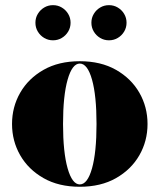

<svg xmlns="http://www.w3.org/2000/svg" viewBox="-20 -704 610 734"><path d="M329.4 -617.1Q329.4 -635.6 338.5 -650.8Q347.6 -666.1 362.9 -675.2Q378.1 -684.3 396.6 -684.3Q415.1 -684.3 430.3 -675.2Q445.6 -666.1 454.7 -650.8Q463.8 -635.6 463.8 -617.1Q463.8 -598.6 454.7 -583.4Q445.6 -568.1 430.3 -559Q415.1 -549.9 396.6 -549.9Q378.1 -549.9 362.9 -559Q347.6 -568.1 338.5 -583.4Q329.4 -598.6 329.4 -617.1ZM115.4 -617.1Q115.4 -635.6 124.5 -650.8Q133.6 -666.1 148.9 -675.2Q164.1 -684.3 182.6 -684.3Q201.1 -684.3 216.3 -675.2Q231.6 -666.1 240.7 -650.8Q249.8 -635.6 249.8 -617.1Q249.8 -598.6 240.7 -583.4Q231.6 -568.1 216.3 -559Q201.1 -549.9 182.6 -549.9Q164.1 -549.9 148.9 -559Q133.6 -568.1 124.5 -583.4Q115.4 -598.6 115.4 -617.1ZM26 -230Q26 -295 57.2 -349.5Q88.5 -404 146.5 -437Q204.5 -470 285 -470Q365.5 -470 423.5 -437Q481.5 -404 512.8 -349.5Q544 -295 544 -230Q544 -165 512.8 -110.5Q481.5 -56 423.5 -23Q365.5 10 285 10Q204.5 10 146.5 -23Q88.5 -56 57.2 -110.5Q26 -165 26 -230ZM221 -230Q221 -122 238.5 -60.5Q256 1 285 1Q314.5 1 331.8 -60.5Q349 -122 349 -230Q349 -338 331.8 -399.5Q314.5 -461 285 -461Q256 -461 238.5 -399.5Q221 -338 221 -230Z"/></svg>

Font: Bodoni* 24pt Fatface
Style: Regular
Weight: 900
Version: Version 2.3